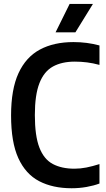

<svg xmlns="http://www.w3.org/2000/svg" viewBox="-20 -968 550 997"><path d="M352 9.5Q254 9.5 183.5 -27.2Q113 -64 75.2 -146.8Q37.5 -229.5 37.5 -368.5Q37.5 -504 76 -587.8Q114.5 -671.5 187 -710.5Q259.5 -749.5 361.5 -749.5Q432 -749.5 496.5 -732V-631Q463.5 -640 432.2 -644Q401 -648 368.5 -648Q301 -648 254.8 -622.5Q208.5 -597 184.8 -536.2Q161 -475.5 161 -370.5Q161 -262.5 184.5 -201.8Q208 -141 254 -116.5Q300 -92 366.5 -92Q397 -92 428.8 -98.2Q460.5 -104.5 496.5 -116V-15Q467.5 -4 429.5 2.8Q391.5 9.5 352 9.5ZM268.5 -800 341.5 -947.5H462.5L371.5 -800Z"/></svg>

Font: Encode Sans Condensed SemiBold
Style: Regular
Weight: 600
Width: 3
Designer: Multiple Designers
Foundry: Impallari Type
Version: Version 3.000; ttfautohint (v1.8.3) -l 8 -r 50 -G 200 -x 14 